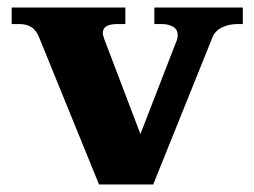

<svg xmlns="http://www.w3.org/2000/svg" viewBox="-20 -490 676 510"><path d="M85 -388Q77 -409 64 -417.5Q51 -426 33 -426H11V-470H313V-426H290Q253 -426 253 -402Q253 -398 257 -386L353 -134L448 -379Q452 -387 452 -396Q452 -412 439.5 -419Q427 -426 412 -426H390V-470H625V-426H609Q588 -426 569.5 -417Q551 -408 544 -390L387 0H243Z"/></svg>

Font: Taviraj Bold
Style: Regular
Weight: 700
Designer: Katatrad Team
Foundry: CadsonDemak
Version: Version 1.030